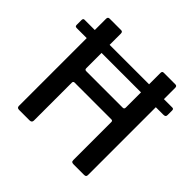

<svg xmlns="http://www.w3.org/2000/svg" viewBox="-182 -925 1108 1108"><g transform="rotate(45 372.5 -371.0)"><path d="M742 -622V-585Q742 -576 737.5 -572.5Q733 -569 722 -569H662V-16Q662 -8 658.5 -4Q655 0 645 0H561Q550 0 545.5 -3.5Q541 -7 541 -17V-327Q541 -338 530 -338H229Q225 -338 222 -335Q219 -332 219 -328V-17Q219 0 200 0H115Q106 0 102 -4Q98 -8 98 -16V-569H18Q9 -569 6 -572Q3 -575 3 -583V-621Q3 -635 14 -635H98V-727Q98 -742 112 -742H206Q219 -742 219 -727V-635H541V-728Q541 -742 553 -742H649Q662 -742 662 -727V-635H731Q742 -635 742 -622ZM541 -569H219V-446Q219 -438 222 -435Q225 -432 232 -432H529Q541 -432 541 -445Z"/></g></svg>

Font: Libre Franklin Medium
Style: Regular
Weight: 500
Designer: Pablo Impallari, Rodrigo Fuenzalida
Foundry: Impallari Type
Version: Version 1.002; ttfautohint (v1.5)